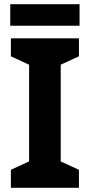

<svg xmlns="http://www.w3.org/2000/svg" viewBox="-20 -897 429 917"><path d="M357 0H32V-86L119 -126V-588L32 -628V-714H357V-628L270 -588V-126L357 -86ZM360 -877V-774H29V-877Z"/></svg>

Font: Noto Sans Thai
Style: Bold
Weight: 700
Designer: Monotype Design Team
Foundry: Monotype Imaging Inc.
Version: Version 2.001